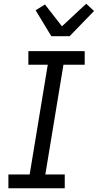

<svg xmlns="http://www.w3.org/2000/svg" viewBox="-20 -1009 524 1029"><path d="M25 0V-74H139L236 -662H132V-735H434V-662H320L223 -74H327V0ZM255 -815 171 -954 221 -985 312 -868 442 -989 484 -950 353 -815Z"/></svg>

Font: Iosevka Etoile
Style: Italic
Weight: 400
Italic angle: -9°
Designer: Belleve Invis
Foundry: Belleve Invis
Version: Version 22.1.2; ttfautohint (v1.8.4)